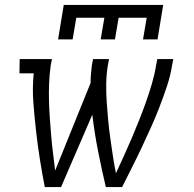

<svg xmlns="http://www.w3.org/2000/svg" viewBox="-20 -760 790 780"><path d="M216 -600 239 -740H643L620 -600H561L576 -688H462L447 -600H389L404 -688H290L275 -600ZM162 0Q151 -56 142 -113Q133 -170 126.5 -227.5Q120 -285 115.5 -343.5Q111 -402 117 -462H59L60 -520H191L186 -494Q181 -458 179.5 -421.5Q178 -385 179 -349.5Q180 -314 182.5 -278.5Q185 -243 188 -207.5Q191 -172 195.5 -137Q200 -102 204 -67L348 -423Q348 -441 349.5 -458.5Q351 -476 353 -494L358 -520H423L418 -494Q412 -456 411.5 -419Q411 -382 413.5 -345Q416 -308 419.5 -271.5Q423 -235 428 -199Q433 -163 438.5 -127Q444 -91 451 -56Q467 -91 483.5 -127Q500 -163 515.5 -199.5Q531 -236 545.5 -272.5Q560 -309 573 -345.5Q586 -382 597 -419.5Q608 -457 614 -494L619 -520H684L679 -494Q672 -451 658 -409Q644 -367 628 -325.5Q612 -284 593.5 -243Q575 -202 556 -161.5Q537 -121 516.5 -80.5Q496 -40 476 0H410Q393 -72 378.5 -145.5Q364 -219 355 -294L228 0Z"/></svg>

Font: Iosevka Etoile Light
Style: Italic
Weight: 300
Italic angle: -9°
Designer: Belleve Invis
Foundry: Belleve Invis
Version: Version 22.1.2; ttfautohint (v1.8.4)